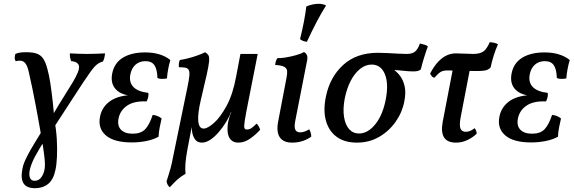

<svg xmlns="http://www.w3.org/2000/svg" viewBox="-20 -742 3020 1011"><path d="M165 249Q120 249 104 223.5Q88 198 98 147Q101 130 107.5 114Q114 98 125.5 75.5Q137 53 157.5 19Q178 -15 210 -67L220 -11Q186 42 164.5 82Q143 122 136 157Q132 182 138.5 196Q145 210 162 210Q184 210 197.5 191.5Q211 173 215 147Q217 136 216.5 119Q216 102 212 69Q208 36 198 -21Q191 -62 183.5 -103.5Q176 -145 168 -187.5Q160 -230 151 -273.5Q142 -317 132 -361Q125 -393 115 -406.5Q105 -420 92 -422Q79 -424 63 -420Q57 -428 57.5 -438.5Q58 -449 61 -458Q72 -463 84.5 -465Q97 -467 118 -467Q153 -467 174 -459.5Q195 -452 208 -432.5Q221 -413 230 -377Q239 -345 245.5 -301Q252 -257 257.5 -208Q263 -159 266 -112Q276 -61 279 -10.5Q282 40 280 83Q278 126 272 152Q262 203 234 226Q206 249 165 249ZM250 -50 238 -103Q262 -145 287 -186Q312 -227 332.5 -259.5Q353 -292 362 -307Q400 -370 396 -393.5Q392 -417 355 -420Q351 -429 349 -440Q347 -451 348 -461Q367 -460 391.5 -459Q416 -458 439 -458Q462 -458 488.5 -459Q515 -460 533 -461Q532 -448 529.5 -438Q527 -428 522 -418Q505 -414 490.5 -402.5Q476 -391 459 -367.5Q442 -344 416 -305Z M674 8Q580 8 537 -29.5Q494 -67 507 -129Q518 -182 563.5 -212Q609 -242 690 -242L693 -237Q625 -237 592.5 -269Q560 -301 571 -356Q582 -411 627.5 -438.5Q673 -466 744 -466Q786 -466 819 -456Q852 -446 877 -426Q870 -402 865.5 -378Q861 -354 859 -329Q848 -327 834.5 -326.5Q821 -326 809 -331Q808 -376 793.5 -398Q779 -420 746 -420Q714 -420 693 -401Q672 -382 666 -348Q659 -308 683 -283.5Q707 -259 761 -253Q763 -244 760.5 -231.5Q758 -219 752 -208Q686 -211 649 -185.5Q612 -160 604 -117Q597 -80 617 -59Q637 -38 679 -38Q722 -38 744.5 -61.5Q767 -85 784 -137Q797 -136 809.5 -131Q822 -126 831 -118Q826 -96 821 -71.5Q816 -47 815 -22Q785 -6 748.5 1Q712 8 674 8Z M874 244Q867 239 862.5 230Q858 221 857 213Q861 199 866.5 183Q872 167 878.5 142.5Q885 118 892 81L967 -283Q975 -321 977 -342Q979 -363 974 -373Q969 -383 956.5 -385.5Q944 -388 922 -388Q921 -397 922 -407.5Q923 -418 927 -426Q942 -428 968.5 -434.5Q995 -441 1021 -450.5Q1047 -460 1060 -467Q1072 -460 1077.5 -451Q1083 -442 1081 -419Q1079 -396 1068.5 -349Q1058 -302 1038 -218Q1020 -142 1024 -103.5Q1028 -65 1052 -65Q1073 -65 1106.5 -94.5Q1140 -124 1173 -184.5Q1206 -245 1223 -337L1246 -458H1337L1288 -210Q1274 -140 1269 -108Q1264 -76 1267 -68Q1270 -60 1279 -60Q1293 -60 1304 -67.5Q1315 -75 1331 -91Q1338 -85 1342.5 -76.5Q1347 -68 1350 -59Q1327 -33 1297 -12Q1267 9 1235 9Q1210 9 1196 -5.5Q1182 -20 1179 -45Q1176 -70 1182 -103Q1184 -111 1187.5 -123.5Q1191 -136 1198 -151H1196Q1187 -126 1170 -98.5Q1153 -71 1132 -46.5Q1111 -22 1088 -6.5Q1065 9 1043 9Q1018 9 1005.5 -10Q993 -29 990.5 -56.5Q988 -84 992 -108L996 -107L967 44Q959 87 956.5 118.5Q954 150 957 173Q930 189 914 203.5Q898 218 874 244Z M1518 9Q1472 9 1453 -19.5Q1434 -48 1445 -104L1488 -329Q1493 -353 1492 -367.5Q1491 -382 1477 -390Q1463 -398 1429 -400Q1430 -411 1432.5 -419.5Q1435 -428 1441 -436Q1456 -435 1484.5 -439.5Q1513 -444 1540.5 -452Q1568 -460 1580 -468Q1590 -464 1595.5 -453Q1601 -442 1597 -423L1535 -107Q1528 -73 1535 -59Q1542 -45 1561 -45Q1582 -45 1608 -61Q1613 -53 1616 -43Q1619 -33 1619 -23Q1603 -10 1576.5 -0.5Q1550 9 1518 9ZM1596 -522Q1574 -524 1560 -536Q1573 -589 1581 -631.5Q1589 -674 1593 -708Q1627 -722 1658 -722Q1681 -722 1697 -713Q1673 -676 1646.5 -625Q1620 -574 1596 -522Z M1859 9Q1795 9 1753.5 -21Q1712 -51 1696.5 -105.5Q1681 -160 1696 -233Q1717 -336 1787 -400Q1857 -464 1970 -464Q1992 -464 2020.5 -462.5Q2049 -461 2076.5 -459.5Q2104 -458 2121 -458Q2153 -458 2167.5 -472Q2182 -486 2191 -513Q2202 -510 2214 -507Q2226 -504 2233 -498Q2222 -468 2212.5 -437Q2203 -406 2196 -377Q2189 -370 2178.5 -368Q2168 -366 2157 -366Q2132 -366 2107.5 -369Q2083 -372 2043 -374L2047 -379Q2070 -365 2087 -342Q2104 -319 2111 -286Q2118 -253 2109 -208Q2098 -150 2063 -100.5Q2028 -51 1976 -21Q1924 9 1859 9ZM1870 -39Q1917 -39 1956.5 -88Q1996 -137 2012 -222Q2027 -304 2006 -353Q1985 -402 1937 -402Q1905 -402 1876.5 -379.5Q1848 -357 1827 -317Q1806 -277 1795 -222Q1785 -168 1791.5 -126.5Q1798 -85 1818.5 -62Q1839 -39 1870 -39Z M2268 -333Q2259 -334 2253.5 -341Q2248 -348 2245 -355Q2265 -393 2286.5 -416Q2308 -439 2331.5 -450Q2355 -461 2380 -461Q2403 -461 2425.5 -459.5Q2448 -458 2471 -458Q2506 -458 2524.5 -470.5Q2543 -483 2559 -520Q2571 -519 2582.5 -516.5Q2594 -514 2602 -509Q2590 -482 2579.5 -448.5Q2569 -415 2564 -389Q2559 -380 2545 -374Q2531 -368 2488 -368Q2463 -368 2435.5 -369Q2408 -370 2382 -370.5Q2356 -371 2334 -371Q2321 -371 2311 -368Q2301 -365 2291.5 -357Q2282 -349 2268 -333ZM2381 9Q2336 9 2318.5 -18Q2301 -45 2311 -100L2367 -391H2457L2405 -121Q2398 -81 2405 -64.5Q2412 -48 2433 -48Q2456 -48 2479 -67Q2490 -54 2490 -38Q2472 -20 2443 -5.5Q2414 9 2381 9Z M2777 8Q2683 8 2640 -29.5Q2597 -67 2610 -129Q2621 -182 2666.5 -212Q2712 -242 2793 -242L2796 -237Q2728 -237 2695.5 -269Q2663 -301 2674 -356Q2685 -411 2730.5 -438.5Q2776 -466 2847 -466Q2889 -466 2922 -456Q2955 -446 2980 -426Q2973 -402 2968.5 -378Q2964 -354 2962 -329Q2951 -327 2937.5 -326.5Q2924 -326 2912 -331Q2911 -376 2896.5 -398Q2882 -420 2849 -420Q2817 -420 2796 -401Q2775 -382 2769 -348Q2762 -308 2786 -283.5Q2810 -259 2864 -253Q2866 -244 2863.5 -231.5Q2861 -219 2855 -208Q2789 -211 2752 -185.5Q2715 -160 2707 -117Q2700 -80 2720 -59Q2740 -38 2782 -38Q2825 -38 2847.5 -61.5Q2870 -85 2887 -137Q2900 -136 2912.5 -131Q2925 -126 2934 -118Q2929 -96 2924 -71.5Q2919 -47 2918 -22Q2888 -6 2851.5 1Q2815 8 2777 8Z"/></svg>

Font: Vollkorn
Style: Italic
Weight: 400
Italic angle: -11°
Designer: Friedrich Althausen
Foundry: Friedrich Althausen
Version: Version 5.001